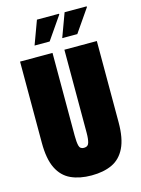

<svg xmlns="http://www.w3.org/2000/svg" viewBox="-132 -959 767 1046"><g transform="rotate(-15 251.5 -436.5)"><path d="M290 -752 339 -885H463L464 -881L375 -752ZM134 -752 183 -885H307L308 -881L219 -752ZM252 12Q185 12 136 -10.5Q87 -33 61 -86Q35 -139 35 -230V-688H218V-220Q218 -185 223 -164.5Q228 -144 250 -144Q273 -144 279 -164.5Q285 -185 285 -220V-688H468V-230Q468 -139 442 -86Q416 -33 368 -10.5Q320 12 252 12Z"/></g></svg>

Font: Archivo ExtraCondensed Black
Style: Regular
Weight: 900
Width: 2
Designer: Hector Gatti
Foundry: Omnibus-Type
Version: Version 2.001; ttfautohint (v1.8.3)